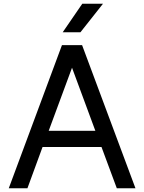

<svg xmlns="http://www.w3.org/2000/svg" viewBox="-20 -1009 772 1029"><path d="M27 0ZM524 -221H208L127 0H27L312 -767H420L706 0H606ZM491 -308 366 -646 241 -308ZM421 -989H532L411 -836H316Z"/></svg>

Font: Biryani
Style: Regular
Weight: 400
Designer: Dan Reynolds and Mathieu Reguer
Foundry: Dan Reynolds and Mathieu Reguer
Version: Version 1.004; ttfautohint (v1.1) -l 5 -r 5 -G 72 -x 0 -D la